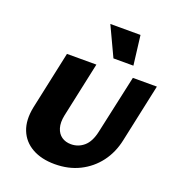

<svg xmlns="http://www.w3.org/2000/svg" viewBox="-164 -1056 1100 1202"><g transform="rotate(20 386.0 -455.0)"><path d="M336 17Q247 17 185 -18Q123 -53 97.5 -117.5Q72 -182 90 -271L173 -658H369L290 -290Q280 -241 290.5 -206Q301 -171 327 -153Q353 -135 389 -135Q438 -135 475 -167Q512 -199 527 -269L612 -658H772L689 -271Q671 -185 622.5 -120.5Q574 -56 501 -19.5Q428 17 336 17ZM456 -731 364 -927H565L589 -731Z"/></g></svg>

Font: Ysabeau Infant Black
Style: Italic
Weight: 900
Italic angle: -12°
Designer: Christian Thalmann (Catharsis Fonts)
Version: Version 2.001;gftools[0.9.30]; featfreeze: ss01,ss02,lnum